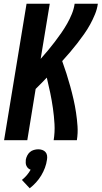

<svg xmlns="http://www.w3.org/2000/svg" viewBox="-20 -755 547 1034"><path d="M2 0 123 -735H248L199 -438Q219 -460 238 -483Q257 -506 275 -529.5Q293 -553 310 -577.5Q327 -602 341.5 -627.5Q356 -653 367 -680Q378 -707 382 -735H507Q503 -706 491.5 -678Q480 -650 465.5 -623.5Q451 -597 433 -571.5Q415 -546 396 -521.5Q377 -497 356.5 -473Q336 -449 315 -426Q327 -393 338 -358.5Q349 -324 358.5 -289.5Q368 -255 376 -220Q384 -185 389.5 -148.5Q395 -112 397.5 -75Q400 -38 394 0H269Q276 -44 273.5 -87Q271 -130 265 -172Q259 -214 250.5 -255Q242 -296 232 -337L231 -336Q217 -321 202 -306Q187 -291 172 -276L127 0ZM140 259 98 214Q112 203 124 189Q136 175 145 159Q137 156 131.5 151Q126 146 122.5 138.5Q119 131 118.5 122.5Q118 114 119 105Q121 94 126.5 83Q132 72 141 64Q150 56 162.5 52.5Q175 49 186 49Q197 49 207.5 52.5Q218 56 225 64Q232 72 233.5 83Q235 94 233 105Q230 127 222 148.5Q214 170 202 190Q190 210 174 227.5Q158 245 140 259Z"/></svg>

Font: Iosevka Term Curly Extrabold
Style: Italic
Weight: 800
Italic angle: -9°
Designer: Belleve Invis
Foundry: Belleve Invis
Version: Version 32.3.0